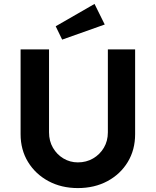

<svg xmlns="http://www.w3.org/2000/svg" viewBox="-20 -953 795 979"><path d="M377 6Q293 6 227 -29.5Q161 -65 123 -127Q85 -189 85 -269V-701H230V-278Q230 -234 250 -199.5Q270 -165 303.5 -145Q337 -125 377 -125Q420 -125 454.5 -145Q489 -165 509.5 -199.5Q530 -234 530 -278V-701H669V-269Q669 -189 631.5 -127Q594 -65 528 -29.5Q462 6 377 6ZM297 -751 264 -819 462 -933 514 -828Z"/></svg>

Font: Lexend SemiBold
Style: Regular
Weight: 600
Designer: Bonnie Shaver-Troup, Thomas Jockin
Foundry: Lexend
Version: Version 1.005; ttfautohint (v1.8.3)